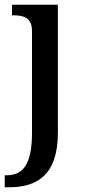

<svg xmlns="http://www.w3.org/2000/svg" viewBox="-30 -556 362 816"><path d="M-10 240H7C129 240 216 187 216 8V-536H21V-491H25C69 -491 106 -482 106 -424V7C106 146 66 189 -3 189H-10Z"/></svg>

Font: Noto Serif Medium
Style: Regular
Weight: 500
Designer: Monotype Design Team
Foundry: Monotype Imaging Inc.
Version: Version 2.013